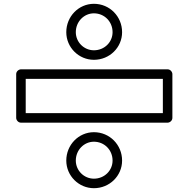

<svg xmlns="http://www.w3.org/2000/svg" viewBox="-20 -1126 990 1008"><path d="M473 -1056C528.1 -1056 571 -1012.5 571 -957C571 -905.1 528.6 -862 473 -862C420.8 -862 378 -904.8 378 -957C378 -1012.8 421.4 -1056 473 -1056ZM473 -1106C392.6 -1106 328 -1039.2 328 -957C328 -877.2 393.2 -812 473 -812C555.4 -812 621 -876.9 621 -957C621 -1039.5 555.9 -1106 473 -1106ZM115 -712H835V-532H115ZM90 -762C79.3 -762 65 -752.1 65 -737V-507C65 -496.3 74.9 -482 90 -482H860C870.7 -482 885 -491.9 885 -507V-737C885 -747.7 875.1 -762 860 -762ZM473 -382C528.1 -382 571 -338.5 571 -283C571 -231.1 528.6 -188 473 -188C420.8 -188 378 -230.8 378 -283C378 -338.8 421.4 -382 473 -382ZM473 -432C392.6 -432 328 -365.2 328 -283C328 -203.2 393.2 -138 473 -138C555.4 -138 621 -202.9 621 -283C621 -365.5 555.9 -432 473 -432Z"/></svg>

Font: Poland Can Into
Style: BigWritingsOLn
Weight: 700
Foundry: Cannot Into Space Fonts
Version: Version 0.92